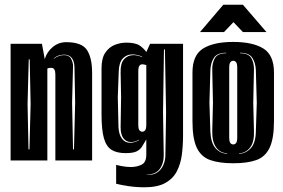

<svg xmlns="http://www.w3.org/2000/svg" viewBox="-20 -681 1203 815"><path d="M25 0V-495H158L170 -430Q179 -461 204 -481.5Q229 -502 261 -502Q327 -502 349 -469Q371 -436 371 -371V0H215V-365Q215 -393 198 -393Q194 -393 189 -392.5Q184 -392 181 -390V0ZM290 -47H294L299 -245L296 -399Q295 -422 284 -435.5Q273 -449 252 -449Q227 -449 209 -434V-432Q229 -447 252 -447Q274 -447 282.5 -430Q291 -413 290 -399L286 -245ZM101 -47H105L110 -240L106 -429H102L97 -240Z M593 114Q558 114 525 109Q492 104 473 99V19L496 24Q506 26 516.5 27Q527 28 535 28Q561 28 581 18Q601 8 601 -24V-89Q591 -72 583 -59Q575 -46 560 -38.5Q545 -31 513 -31Q476 -31 453.5 -45Q431 -59 421 -94.5Q411 -130 411 -196V-391Q411 -434 427 -457.5Q443 -481 467 -490.5Q491 -500 516 -500Q556 -500 574 -487Q592 -474 601 -460L617 -495H757V-106Q757 -64 752 -25Q747 14 731 45.5Q715 77 682 95.5Q649 114 593 114ZM603 61Q630 63 647.5 51Q665 39 673.5 19Q682 -1 682 -21L685 -204L680 -471H676L672 -204L675 -25Q676 11 658.5 35.5Q641 60 603 60ZM570 -86V-88Q553 -78 536 -78Q516 -78 504 -94Q492 -110 492 -140L494 -268L492 -374Q491 -412 506.5 -429.5Q522 -447 547 -447Q562 -447 583 -439V-441Q561 -450 542 -450Q517 -450 501 -432.5Q485 -415 484 -377L480 -268L483 -140Q485 -109 498 -92Q511 -75 532 -75Q551 -75 570 -86ZM584 -122Q592 -122 596.5 -128.5Q601 -135 601 -152V-405L596 -406Q593 -407 590 -407.5Q587 -408 584 -408Q576 -408 571.5 -401.5Q567 -395 567 -378V-152Q567 -135 571.5 -128.5Q576 -122 584 -122Z M970 12Q911 12 872.5 -1.5Q834 -15 815.5 -53.5Q797 -92 797 -166V-373Q797 -447 842 -475Q887 -503 970 -503Q1053 -503 1098 -475Q1143 -447 1143 -373V-167Q1143 -93 1124.5 -54Q1106 -15 1068 -1.5Q1030 12 970 12ZM944 -28V-30Q914 -32 897 -56Q880 -80 881 -125L884 -245L881 -383Q880 -413 892 -434Q904 -455 940 -455V-457Q902 -457 888 -435.5Q874 -414 873 -383L869 -245L873 -122Q875 -75 894.5 -52.5Q914 -30 944 -28ZM995 -28Q1025 -30 1045 -52.5Q1065 -75 1066 -122L1070 -245L1066 -383Q1065 -414 1051 -435.5Q1037 -457 999 -457V-455Q1035 -455 1047 -434Q1059 -413 1058 -383L1055 -245L1058 -125Q1060 -80 1042.5 -56Q1025 -32 995 -30ZM970 -68Q978 -68 982.5 -74.5Q987 -81 987 -98V-393Q987 -410 982.5 -416.5Q978 -423 970 -423Q962 -423 957.5 -416.5Q953 -410 953 -393V-98Q953 -81 957.5 -74.5Q962 -68 970 -68ZM829 -545 928 -661H1011L1111 -545H1011L971 -587L931 -545Z"/></svg>

Font: Alumni Sans Inline One
Style: Regular
Weight: 400
Designer: Robert E. Leuschke
Foundry: Robert E. Leuschke
Version: Version 1.100; ttfautohint (v1.8.3)